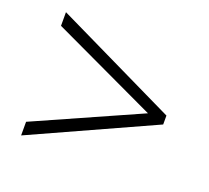

<svg xmlns="http://www.w3.org/2000/svg" viewBox="-89 -706 749 688"><g transform="rotate(20 285.5 -362.0)"><path d="M53 -179 453 -357 53 -545V-597L518 -372V-338L53 -127Z"/></g></svg>

Font: Noto Sans Hebrew Light
Style: Regular
Weight: 300
Designer: Monotype Design Team
Foundry: Monotype Imaging Inc.
Version: Version 2.003